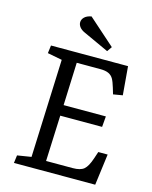

<svg xmlns="http://www.w3.org/2000/svg" viewBox="-133 -1006 867 1093"><g transform="rotate(15 300.0 -460.0)"><path d="M424.8 -780.8 404.8 -752 252.9 -821.8Q234.4 -830.1 224.1 -843.3Q213.9 -856.4 213.9 -871.1Q213.9 -887.7 227.5 -901.4Q241.2 -915 268.1 -919.9ZM168 -637.2 82 -653.8 87.9 -700.2H542L556.2 -532.2L501 -522.9L490.2 -559.1Q480 -593.3 470.5 -609.6Q460.9 -626 443.1 -634.5Q425.3 -643.1 394 -643.1H254.9L245.1 -391.1H494.1L488.8 -328.1H242.2L231 -58.1H388.2Q433.1 -58.1 453.9 -75.7Q474.6 -93.3 491.2 -143.1L504.9 -184.1H560.1L536.1 0H57.1L63 -45.9L145 -59.1Z"/></g></svg>

Font: Literata Book
Style: Italic
Weight: 400
Italic angle: -3°
Designer: Latin by Veronika Burian and Jose Scaglione. Greek by Irene Vlachou. Cyrillic by Vera Evstafieva
Foundry: TypeTogether
Version: Version 1.003;PS 001.003;hotconv 1.0.88;makeotf.lib2.5.64775